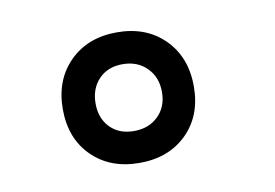

<svg xmlns="http://www.w3.org/2000/svg" viewBox="-45 -781 620 433"><g transform="rotate(-10 265.0 -564.5)"><path d="M135.5 -456Q94 -497 94 -564Q94 -631 135.5 -672.5Q177 -714 244 -714Q311 -714 352.5 -672.5Q394 -631 394 -564Q394 -497 352.5 -456Q311 -415 244 -415Q177 -415 135.5 -456ZM189.5 -619.5Q169 -598 169 -564Q169 -530 189.5 -509Q210 -488 244 -488Q278 -488 299.5 -509Q321 -530 321 -564Q321 -598 299.5 -619.5Q278 -641 244 -641Q210 -641 189.5 -619.5Z"/></g></svg>

Font: TitilliumText22L Xb
Style: Bold
Weight: 400
Designer: Campivisivi
Foundry: Campivisivi
Version: 1.000